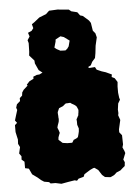

<svg xmlns="http://www.w3.org/2000/svg" viewBox="-57 -841 637 913"><g transform="rotate(-5 262.0 -384.5)"><path d="M263 18 232 23 199 29 171 23H148L141 16L118 12L104 3L89 -10L64 -28L51 -56L33 -60V-91L20 -102L21 -118L11 -132L18 -162L10 -178L11 -199L8 -212L3 -235V-268L14 -278L5 -290L11 -310L20 -339L16 -350L21 -366L37 -380V-394L49 -405L51 -420L59 -432L79 -450L76 -455L90 -470L110 -480V-490L127 -497L140 -498L168 -512L182 -511L216 -520L250 -525L281 -527L303 -524L330 -518L336 -515L353 -516L370 -515L379 -508L406 -510L413 -497L436 -487L455 -481L483 -468L481 -456L495 -449L507 -430L505 -408V-379L508 -355L511 -345L501 -328L497 -299L498 -282L496 -272L504 -249L494 -205V-191L506 -176L507 -132L503 -118L511 -100L514 -90L502 -60L508 -47L506 -29L494 -19L484 -10L465 -2L453 9L439 16L433 18L408 15L395 4L379 -21L362 -33L356 -32L341 -25L312 -7L307 5L282 12L274 21ZM244 -161H267L271 -167L275 -174L280 -176L289 -180L296 -185L299 -195L301 -203L303 -212L304 -226L298 -244V-260L297 -270L301 -277L304 -283L307 -288L308 -297L309 -302L310 -314L306 -324L302 -332L292 -340L281 -346L274 -351L260 -350H253L245 -344L238 -338L226 -333L219 -330L211 -312V-304L212 -294V-287L213 -279L212 -268L210 -261L206 -250L203 -239L205 -233L208 -226L212 -213L208 -203L204 -192L203 -181L207 -177L213 -172L217 -168L222 -164L230 -163ZM273 -462 252 -463 197 -479 161 -501 138 -519 123 -552 122 -566 99 -592 101 -610 102 -651 98 -665 109 -682 103 -700 121 -708 130 -720 125 -739 138 -748 163 -768 196 -781 212 -796 252 -798 306 -793 317 -784 345 -777 357 -761 370 -757 397 -733 405 -721 411 -683 422 -670 427 -650 418 -611 414 -576 410 -553 395 -536 387 -520 366 -509 353 -491 325 -471 311 -472ZM249 -602 273 -601 282 -608 290 -619 297 -646 286 -654 271 -665 255 -670 231 -657 230 -647 222 -619 232 -611Z"/></g></svg>

Font: Winky Rough Black
Style: Regular
Weight: 900
Designer: Simon Atzbach
Foundry: typofactur
Version: Version 1.206; ttfautohint (v1.8.4.7-5d5b)